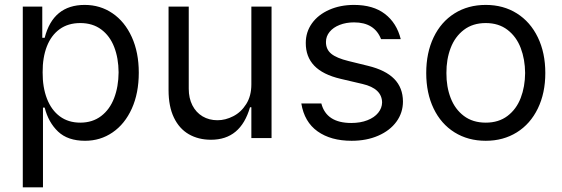

<svg xmlns="http://www.w3.org/2000/svg" viewBox="-20 -573 2333 797"><path d="M74.6 204.5V-545.5H155.5V-416.2H165.5Q200.3 -552.6 331.7 -552.6Q396 -552.6 446.9 -517.9Q497.9 -483.3 527 -419.4Q556.1 -355.5 556.1 -271.3Q556.1 -186.4 527.2 -122.3Q498.2 -58.2 447.4 -23.4Q396.7 11.4 333.1 11.4Q261.4 11.4 221.1 -26.8Q180.8 -65 165.5 -126.4H158.4V204.5ZM313.2 -63.9Q364 -63.9 399.9 -91.3Q435.7 -118.6 453.8 -166Q471.9 -213.4 472.3 -272.7Q471.9 -331.7 454 -377.8Q436.1 -424 400.4 -450.6Q364.7 -477.3 313.2 -477.3Q262.8 -477.3 227.6 -451.9Q192.5 -426.5 174.5 -380.3Q156.6 -334.2 157 -272.7Q156.6 -210.6 174.9 -163.4Q193.2 -116.1 228.3 -90Q263.5 -63.9 313.2 -63.9Z M679.7 -198.9V-545.5H763.5V-204.5Q763.5 -165.5 778.6 -135.8Q793.7 -106.2 820.8 -90Q848 -73.9 882.8 -73.9Q915.8 -73.9 948.3 -90.6Q980.8 -107.2 1002.1 -141Q1023.4 -174.7 1023.4 -223V-545.5H1107.2V0H1023.4V-127.8H1017.8Q998.2 -60 957.9 -26.5Q917.6 7.1 855.8 7.1Q803.6 7.1 763.8 -15.8Q724.1 -38.7 701.9 -84.9Q679.7 -131 679.7 -198.9Z M1230.8 -143.5H1313.9Q1334.9 -62.5 1438.2 -62.5Q1476.2 -62.5 1505.1 -73.9Q1534.1 -85.2 1549.9 -104.8Q1565.7 -124.3 1566.1 -147.7Q1565.3 -205.6 1485.1 -224.4L1394.2 -245.7Q1320 -263.1 1284.4 -300.4Q1248.9 -337.7 1249.3 -394.9Q1249.3 -440.3 1275 -476.2Q1300.8 -512.1 1346.6 -532.3Q1392.4 -552.6 1449.6 -552.6Q1529.1 -552.6 1577.9 -515.1Q1626.8 -477.6 1643.5 -410.5H1561.8Q1534.8 -480.1 1449.6 -480.1Q1416.5 -480.1 1389.9 -469.6Q1363.3 -459.2 1348.2 -440.7Q1333.1 -422.2 1333.1 -399.1Q1332.7 -368.3 1354.9 -350Q1377.1 -331.7 1426.8 -319.6L1507.8 -299.7Q1580.6 -282 1616.5 -245.4Q1652.3 -208.8 1652.7 -152Q1652.7 -105.1 1625.7 -68Q1598.7 -30.9 1550.2 -9.8Q1501.8 11.4 1439.6 11.4Q1353.3 11.4 1298.3 -27.7Q1243.3 -66.8 1230.8 -143.5Z M1749.3 -269.9Q1749.3 -354 1780 -418.1Q1810.7 -482.2 1866.8 -517.4Q1922.9 -552.6 1996.4 -552.6Q2069.6 -552.6 2125.5 -517.4Q2181.5 -482.2 2212.5 -418.1Q2243.6 -354 2243.6 -269.9Q2243.6 -186.4 2212.5 -122.5Q2181.5 -58.6 2125.4 -23.6Q2069.2 11.4 1996.4 11.4Q1922.9 11.4 1866.8 -23.6Q1810.7 -58.6 1780 -122.5Q1749.3 -186.4 1749.3 -269.9ZM2159.8 -269.9Q2159.4 -326.7 2141.5 -373.8Q2123.6 -420.8 2086.8 -449Q2050.1 -477.3 1996.4 -477.3Q1942.5 -477.3 1905.5 -449Q1868.6 -420.8 1850.7 -373.8Q1832.7 -326.7 1833.1 -269.9Q1832.7 -213.1 1850.7 -166.4Q1868.6 -119.7 1905.5 -91.8Q1942.5 -63.9 1996.4 -63.9Q2050.1 -63.9 2086.8 -91.8Q2123.6 -119.7 2141.5 -166.4Q2159.4 -213.1 2159.8 -269.9Z"/></svg>

Font: Riot Sans
Style: Regular
Weight: 400
Designer: Rasmus Andersson
Foundry: rsms
Version: Version 4.001